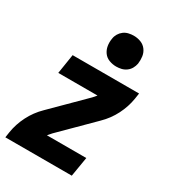

<svg xmlns="http://www.w3.org/2000/svg" viewBox="-186 -871 873 971"><g transform="rotate(30 250.0 -385.0)"><path d="M0 0 5 -33Q13 -83 37 -130.5Q61 -178 100 -216L279 -394Q284 -400 289 -405Q294 -410 298 -416H69L87 -530H475L470 -497Q462 -447 438 -399.5Q414 -352 375 -314L196 -136Q191 -130 186.5 -125Q182 -120 177 -114H407L388 0ZM306 -590Q285 -590 265 -597.5Q245 -605 233 -621.5Q221 -638 217.5 -659Q214 -680 218 -702Q220 -717 228 -730.5Q236 -744 248.5 -753.5Q261 -763 276.5 -766.5Q292 -770 306 -770Q328 -770 347.5 -762.5Q367 -755 379.5 -738.5Q392 -722 395 -701Q398 -680 395 -658Q392 -643 384.5 -629.5Q377 -616 364 -606.5Q351 -597 336 -593.5Q321 -590 306 -590Z"/></g></svg>

Font: Iosevka Curly Heavy Oblique
Style: Regular
Weight: 900
Italic angle: -9°
Monospace: yes
Designer: Belleve Invis
Foundry: Belleve Invis
Version: Version 11.1.0; ttfautohint (v1.8.3)